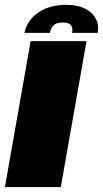

<svg xmlns="http://www.w3.org/2000/svg" viewBox="-37 -760 419 780"><path d="M-17 0H210L314.5 -593H87.5ZM231 -740.5Q185 -740.5 149 -725.5Q113 -710.5 90.5 -684.5Q68 -658.5 62.5 -626.5H166Q168.5 -641 174.8 -650.2Q181 -659.5 191.5 -664Q202 -668.5 218.5 -668.5Q233.5 -668.5 242.5 -664.2Q251.5 -660 255 -650.8Q258.5 -641.5 256 -626.5H360Q365.5 -658.5 351.8 -684.5Q338 -710.5 307.2 -725.5Q276.5 -740.5 231 -740.5Z"/></svg>

Font: Anybody Black
Style: Italic
Weight: 900
Italic angle: -10°
Designer: Tyler Finck
Foundry: Etcetera Type Company
Version: Version 1.113;gftools[0.9.25]